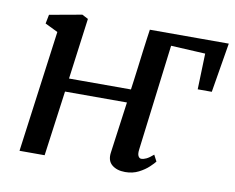

<svg xmlns="http://www.w3.org/2000/svg" viewBox="-67 -648 913 745"><g transform="rotate(10 389.5 -276.0)"><path d="M436 -309.5Q437.5 -321.5 441 -346Q444.5 -370.5 448.2 -401Q452 -431.5 455.8 -461.5Q459.5 -491.5 463 -515.5Q466.5 -539.5 468 -550.5H779L746.5 -355H691L695.5 -496.5L560 -503.5L508 -86.5Q505.5 -68 510 -59.8Q514.5 -51.5 521.5 -51.5Q531 -51.5 542 -56.8Q553 -62 569 -76L582 -51Q577 -44 561.2 -29Q545.5 -14 522 -2Q498.5 10 469 10Q436 10 416.5 -6.5Q397 -23 402 -56L429.5 -257H185.5L150.5 0H51.5L116 -479.5L65.5 -504L72.5 -539.5L200 -562.5L224 -550L192 -309.5Z"/></g></svg>

Font: Merriweather 28pt
Style: Italic
Weight: 400
Italic angle: -7.8°
Version: Version 2.101